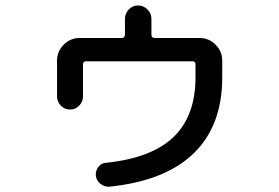

<svg xmlns="http://www.w3.org/2000/svg" viewBox="-20 -657 1040 715"><path d="M192.4 -297.9V-430.7Q192.4 -465.8 217.3 -490.7Q242.2 -515.6 277.3 -515.6H433.6Q444.3 -515.6 445.3 -527.3V-586.9Q445.3 -606.4 459.5 -621.6Q473.6 -636.7 493.7 -636.7Q513.7 -636.7 528.8 -622.1Q543.9 -607.4 543.9 -586.9V-527.3Q543.9 -516.6 554.7 -515.6H722.7Q757.8 -515.6 782.7 -490.7Q807.6 -465.8 807.6 -430.7V-369.1Q807.6 -189.5 701.7 -86.4Q595.7 16.6 388.7 38.1Q370.1 40 354.5 27.8Q338.9 15.6 336.9 -2.9Q335 -20.5 346.2 -35.2Q357.4 -49.8 375 -50.8Q544.9 -68.4 626.5 -147Q708 -225.6 708 -369.1V-417Q708 -428.7 697.3 -428.7H299.8Q289.1 -428.7 289.1 -417V-297.9Q289.1 -278.3 274.9 -263.7Q260.7 -249 240.7 -249Q220.7 -249 206.5 -263.7Q192.4 -278.3 192.4 -297.9Z"/></svg>

Font: Rounded-X Mgen+ 1mn medium
Style: Regular
Weight: 500
Designer: [Source Han Sans]
Ryoko NISHIZUKA  (kana & ideographs); Paul D. Hunt (Latin, Greek & Cyrillic); Wenlong ZHANG  (bopomofo
Version: Version 1.059.20150602